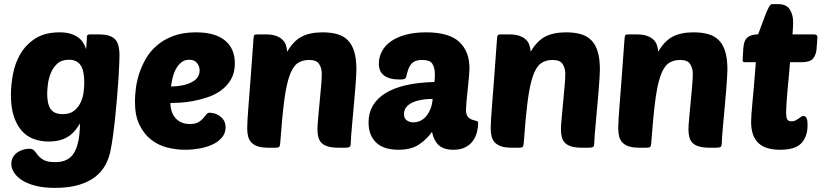

<svg xmlns="http://www.w3.org/2000/svg" viewBox="-20 -717 3998 932"><path d="M368 -118Q343 -73 307 -51.5Q271 -30 217 -30Q176 -30 142 -43Q108 -56 84 -84Q60 -112 46.5 -154.5Q33 -197 33 -256Q33 -304 43 -357.5Q53 -411 79.5 -456Q106 -501 152 -530.5Q198 -560 270 -560Q300 -560 321.5 -553.5Q343 -547 358.5 -536Q374 -525 383.5 -510Q393 -495 398 -478Q398 -477 398.5 -485.5Q399 -494 400 -505Q401 -516 401.5 -526.5Q402 -537 402 -540Q403 -550 415 -550H461Q513 -550 536.5 -528.5Q560 -507 560 -447Q560 -439 559 -410.5Q558 -382 555.5 -342Q553 -302 549 -253.5Q545 -205 540 -156Q535 -107 529 -62Q523 -17 516 17Q509 51 492 83Q475 115 444 140Q413 165 364.5 180Q316 195 246 195Q193 195 153.5 185Q114 175 88 158.5Q62 142 48.5 121Q35 100 35 79Q35 60 43 46Q51 32 64 23Q77 14 92.5 9.5Q108 5 122 5Q139 5 147 15Q155 25 165 37.5Q175 50 193 60Q211 70 249 70Q315 70 341.5 21.5Q368 -27 368 -118ZM284 -163Q320 -163 340.5 -180Q361 -197 372 -221Q383 -245 386 -271Q389 -297 389 -316Q389 -376 370.5 -401.5Q352 -427 315 -427Q278 -427 257 -407Q236 -387 225.5 -359.5Q215 -332 212 -304.5Q209 -277 209 -262Q209 -212 226 -187.5Q243 -163 284 -163Z M879 10Q835 10 791.5 -1Q748 -12 713.5 -39Q679 -66 657 -111Q635 -156 635 -224Q635 -249 639 -284Q643 -319 654.5 -356Q666 -393 686.5 -429.5Q707 -466 740 -495Q773 -524 820 -542Q867 -560 932 -560Q984 -560 1020 -548Q1056 -536 1078 -515.5Q1100 -495 1110 -468Q1120 -441 1120 -410Q1120 -364 1101.5 -332Q1083 -300 1053.5 -278.5Q1024 -257 988 -245Q952 -233 917 -226.5Q882 -220 852.5 -218.5Q823 -217 807 -217Q807 -198 812.5 -179.5Q818 -161 829 -147Q840 -133 858 -124Q876 -115 902 -115Q928 -115 942.5 -123.5Q957 -132 966 -142.5Q975 -153 981.5 -161.5Q988 -170 999 -170Q1004 -170 1016.5 -167.5Q1029 -165 1042 -157Q1055 -149 1065 -135Q1075 -121 1075 -99Q1075 -70 1057 -49Q1039 -28 1010.5 -15Q982 -2 947 4Q912 10 879 10ZM898 -427Q876 -427 860.5 -414.5Q845 -402 834.5 -383Q824 -364 818.5 -341Q813 -318 810 -297Q872 -298 910.5 -318Q949 -338 949 -375Q949 -395 936.5 -411Q924 -427 898 -427Z M1521 -88Q1521 -110 1524.5 -145.5Q1528 -181 1531.5 -220.5Q1535 -260 1538.5 -297Q1542 -334 1542 -359Q1542 -385 1529.5 -405.5Q1517 -426 1481 -426Q1446 -426 1423 -409Q1400 -392 1384.5 -347Q1369 -302 1359 -223Q1349 -144 1340 -20Q1339 -8 1335 -4Q1331 0 1318 0H1282Q1251 0 1231.5 -6.5Q1212 -13 1200.5 -25Q1189 -37 1184.5 -54.5Q1180 -72 1180 -95Q1180 -110 1181.5 -137.5Q1183 -165 1187 -213.5Q1191 -262 1196.5 -336.5Q1202 -411 1210 -521Q1211 -543 1215 -547Q1218 -550 1231 -550H1270Q1300 -550 1319.5 -543Q1339 -536 1351 -524.5Q1363 -513 1368 -497.5Q1373 -482 1374 -466Q1405 -519 1445 -539.5Q1485 -560 1545 -560Q1587 -560 1618 -551Q1649 -542 1669.5 -520.5Q1690 -499 1700 -464.5Q1710 -430 1710 -379Q1710 -363 1708 -333Q1706 -303 1703 -267.5Q1700 -232 1696.5 -193.5Q1693 -155 1690 -122Q1687 -89 1685 -64Q1683 -39 1683 -31Q1683 -9 1678 -4.5Q1673 0 1656 0H1624Q1592 0 1572 -6Q1552 -12 1541 -23Q1530 -34 1525.5 -50.5Q1521 -67 1521 -88Z M1769 -123Q1769 -213 1850 -264Q1931 -315 2089 -319Q2090 -330 2090.5 -337.5Q2091 -345 2091 -356Q2091 -388 2079 -407Q2067 -426 2029 -426Q2008 -426 1995 -420Q1982 -414 1974 -403.5Q1966 -393 1961 -378Q1956 -363 1952 -345Q1950 -336 1943 -333.5Q1936 -331 1921 -331Q1819 -331 1819 -408Q1819 -439 1833.5 -467Q1848 -495 1876.5 -515.5Q1905 -536 1948 -548Q1991 -560 2048 -560Q2159 -560 2209 -514Q2259 -468 2259 -384Q2259 -373 2256.5 -344.5Q2254 -316 2250.5 -284.5Q2247 -253 2244.5 -225Q2242 -197 2242 -186Q2242 -161 2251 -150.5Q2260 -140 2271.5 -136Q2283 -132 2292 -130Q2301 -128 2301 -120Q2301 -98 2295 -75Q2289 -52 2275.5 -33Q2262 -14 2238.5 -2Q2215 10 2181 10Q2133 10 2109 -13Q2085 -36 2077 -77Q2053 -42 2014.5 -16Q1976 10 1914 10Q1884 10 1857.5 3Q1831 -4 1811.5 -20Q1792 -36 1780.5 -61.5Q1769 -87 1769 -123ZM2080 -237Q2054 -237 2029 -233Q2004 -229 1984.5 -220.5Q1965 -212 1953 -198Q1941 -184 1941 -164Q1941 -141 1955.5 -132Q1970 -123 1987 -123Q2003 -123 2019 -130Q2035 -137 2047.5 -151.5Q2060 -166 2069 -187Q2078 -208 2080 -237Z M2703 -88Q2703 -110 2706.5 -145.5Q2710 -181 2713.5 -220.5Q2717 -260 2720.5 -297Q2724 -334 2724 -359Q2724 -385 2711.5 -405.5Q2699 -426 2663 -426Q2628 -426 2605 -409Q2582 -392 2566.5 -347Q2551 -302 2541 -223Q2531 -144 2522 -20Q2521 -8 2517 -4Q2513 0 2500 0H2464Q2433 0 2413.5 -6.5Q2394 -13 2382.5 -25Q2371 -37 2366.5 -54.5Q2362 -72 2362 -95Q2362 -110 2363.5 -137.5Q2365 -165 2369 -213.5Q2373 -262 2378.5 -336.5Q2384 -411 2392 -521Q2393 -543 2397 -547Q2400 -550 2413 -550H2452Q2482 -550 2501.5 -543Q2521 -536 2533 -524.5Q2545 -513 2550 -497.5Q2555 -482 2556 -466Q2587 -519 2627 -539.5Q2667 -560 2727 -560Q2769 -560 2800 -551Q2831 -542 2851.5 -520.5Q2872 -499 2882 -464.5Q2892 -430 2892 -379Q2892 -363 2890 -333Q2888 -303 2885 -267.5Q2882 -232 2878.5 -193.5Q2875 -155 2872 -122Q2869 -89 2867 -64Q2865 -39 2865 -31Q2865 -9 2860 -4.5Q2855 0 2838 0H2806Q2774 0 2754 -6Q2734 -12 2723 -23Q2712 -34 2707.5 -50.5Q2703 -67 2703 -88Z M3322 -88Q3322 -110 3325.5 -145.5Q3329 -181 3332.5 -220.5Q3336 -260 3339.5 -297Q3343 -334 3343 -359Q3343 -385 3330.5 -405.5Q3318 -426 3282 -426Q3247 -426 3224 -409Q3201 -392 3185.5 -347Q3170 -302 3160 -223Q3150 -144 3141 -20Q3140 -8 3136 -4Q3132 0 3119 0H3083Q3052 0 3032.5 -6.5Q3013 -13 3001.5 -25Q2990 -37 2985.5 -54.5Q2981 -72 2981 -95Q2981 -110 2982.5 -137.5Q2984 -165 2988 -213.5Q2992 -262 2997.5 -336.5Q3003 -411 3011 -521Q3012 -543 3016 -547Q3019 -550 3032 -550H3071Q3101 -550 3120.5 -543Q3140 -536 3152 -524.5Q3164 -513 3169 -497.5Q3174 -482 3175 -466Q3206 -519 3246 -539.5Q3286 -560 3346 -560Q3388 -560 3419 -551Q3450 -542 3470.5 -520.5Q3491 -499 3501 -464.5Q3511 -430 3511 -379Q3511 -363 3509 -333Q3507 -303 3504 -267.5Q3501 -232 3497.5 -193.5Q3494 -155 3491 -122Q3488 -89 3486 -64Q3484 -39 3484 -31Q3484 -9 3479 -4.5Q3474 0 3457 0H3425Q3393 0 3373 -6Q3353 -12 3342 -23Q3331 -34 3326.5 -50.5Q3322 -67 3322 -88Z M3815 -415Q3812 -377 3808.5 -340Q3805 -303 3802 -270Q3799 -237 3797.5 -211Q3796 -185 3796 -171Q3796 -145 3802 -136.5Q3808 -128 3822 -128Q3833 -128 3841 -132Q3849 -136 3856 -141Q3863 -146 3868.5 -150Q3874 -154 3881 -154Q3888 -154 3894 -146Q3900 -138 3900 -109Q3900 -54 3870 -22Q3840 10 3767 10Q3695 10 3660.5 -23.5Q3626 -57 3626 -126Q3626 -141 3627.5 -161.5Q3629 -182 3632 -215Q3635 -248 3639.5 -296Q3644 -344 3649 -415H3596Q3588 -415 3586.5 -418.5Q3585 -422 3585 -429L3588 -480Q3589 -493 3591.5 -505.5Q3594 -518 3601.5 -528Q3609 -538 3623 -544Q3637 -550 3660 -550Q3667 -568 3676 -593Q3685 -618 3694 -641.5Q3703 -665 3711.5 -681Q3720 -697 3727 -697H3756Q3798 -697 3814 -671Q3830 -645 3830 -609Q3830 -589 3827 -550H3932Q3948 -550 3948 -536L3944 -482Q3942 -452 3927.5 -433.5Q3913 -415 3868 -415Z"/></svg>

Font: PoetsenOne
Style: Regular
Weight: 400
Designer: Rodrigo Fuenzalida, Pablo Impallari
Foundry: Pablo Impallari, Rodrigo Fuenzalida
Version: Version 1.000; ttfautohint (v0.8) -G 200 -r 50